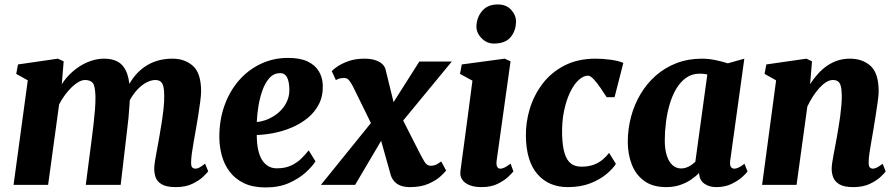

<svg xmlns="http://www.w3.org/2000/svg" viewBox="-20 -832 4033 864"><path d="M266.5 -556 258 -452.5Q273 -477 294.2 -498Q315.5 -519 340.5 -534.8Q365.5 -550.5 393 -559.2Q420.5 -568 449 -568Q484 -568 508.5 -555.2Q533 -542.5 547 -513Q561 -483.5 564 -433Q564.5 -424.5 564.5 -415.2Q564.5 -406 563.8 -396Q563 -386 562 -375.5L540.5 -409.5Q556 -449 577.5 -478.5Q599 -508 626.2 -528Q653.5 -548 686 -558Q718.5 -568 756 -568Q812 -568 848.5 -535.2Q885 -502.5 885 -420Q885 -405.5 881 -374.5Q877 -343.5 871.5 -308.8Q866 -274 861 -247Q856.5 -222 851.8 -195Q847 -168 843.5 -143.2Q840 -118.5 840 -100.5Q840 -82.5 845.8 -77.8Q851.5 -73 859 -73Q867.5 -73 876.8 -77.8Q886 -82.5 903 -95.5L917 -61Q911.5 -53.5 893.8 -36.5Q876 -19.5 845.5 -4.8Q815 10 771.5 10Q728.5 10 707.5 -2.8Q686.5 -15.5 680.2 -34.5Q674 -53.5 674 -72Q674 -86.5 677.8 -110Q681.5 -133.5 687 -161.2Q692.5 -189 697 -216.5Q701.5 -243 706.8 -275.8Q712 -308.5 715.8 -341.8Q719.5 -375 719 -403.5Q718.5 -444.5 709 -458.2Q699.5 -472 679.5 -472Q661 -472 640.8 -461.8Q620.5 -451.5 601.2 -432Q582 -412.5 566.2 -385Q550.5 -357.5 541 -323L564.5 -411.5Q564.5 -388.5 562.8 -359.8Q561 -331 558.2 -301.8Q555.5 -272.5 552 -247L523 0H366L394 -216Q397.5 -243.5 401.2 -275.5Q405 -307.5 407.5 -340Q410 -372.5 409.5 -400.5Q408 -446.5 397 -459.2Q386 -472 362.5 -472Q349.5 -472 334.2 -463.5Q319 -455 303 -439.8Q287 -424.5 272.2 -404.5Q257.5 -384.5 246 -362L196.5 0H41L105 -470.5L53 -499.5L61 -542L240.5 -568Z M1399.5 -106Q1386.5 -84.5 1356.8 -57Q1327 -29.5 1281.8 -9Q1236.5 11.5 1175.5 11.5Q1118 11.5 1078.2 -7.5Q1038.5 -26.5 1014 -58.8Q989.5 -91 978.5 -131Q967.5 -171 967 -212.5Q966.5 -290.5 989.8 -356Q1013 -421.5 1055 -469.8Q1097 -518 1153.8 -544.8Q1210.5 -571.5 1276.5 -571.5Q1330.5 -571.5 1364.5 -555.2Q1398.5 -539 1415 -511Q1431.5 -483 1432.5 -448.5Q1434 -400 1415.2 -363.5Q1396.5 -327 1364.5 -301Q1332.5 -275 1293 -258.2Q1253.5 -241.5 1212.5 -233.5Q1171.5 -225.5 1135.5 -224.5Q1135.5 -187 1141.5 -159Q1147.5 -131 1159.2 -112.2Q1171 -93.5 1187.8 -84Q1204.5 -74.5 1225.5 -74.5Q1263.5 -74.5 1290.8 -87.5Q1318 -100.5 1337 -119.5Q1356 -138.5 1369 -155.5ZM1241.5 -503Q1213 -503 1193.5 -482Q1174 -461 1161.8 -427.5Q1149.5 -394 1143.2 -355.8Q1137 -317.5 1135.5 -283Q1152.5 -284 1172.8 -290.8Q1193 -297.5 1212.8 -310Q1232.5 -322.5 1248.8 -340.8Q1265 -359 1274.2 -382.8Q1283.5 -406.5 1282 -435.5Q1280.5 -469 1270.5 -486Q1260.5 -503 1241.5 -503Z M1825 10Q1800.5 10 1783.2 3.5Q1766 -3 1755.2 -14.8Q1744.5 -26.5 1739 -42L1676.5 -264.5L1730 -257.5L1578 0H1424L1692.5 -332L1679.5 -216.5L1569 -441.5Q1562.5 -455 1552.8 -468Q1543 -481 1531 -481Q1517.5 -481 1509.5 -479.2Q1501.5 -477.5 1491.5 -471.5L1473 -512Q1477.5 -518 1496.5 -531.5Q1515.5 -545 1547 -556.5Q1578.5 -568 1620.5 -568Q1646.5 -568 1666.5 -562Q1686.5 -556 1699.2 -544.8Q1712 -533.5 1715.5 -517.5L1767.5 -305L1714 -314L1867 -555H2013L1750.5 -236.5L1763 -351L1868 -144.5Q1879 -123 1890 -104.5Q1901 -86 1918 -86Q1926 -86 1936.5 -88.8Q1947 -91.5 1965.5 -105.5L1987.5 -64.5Q1983 -58 1963.8 -39.8Q1944.5 -21.5 1910 -5.8Q1875.5 10 1825 10Z M2147.5 10Q2113.5 10 2091.2 0.5Q2069 -9 2059 -25.2Q2049 -41.5 2052 -62.5Q2055 -86 2059.2 -116.8Q2063.5 -147.5 2068.5 -185.2Q2073.5 -223 2079.5 -267.5Q2085.5 -312 2092 -362.5Q2098.5 -413 2106 -469L2050 -499.5L2058 -542L2251 -568L2277.5 -556L2215 -110Q2212.5 -92 2216.8 -82.5Q2221 -73 2232 -73Q2240.5 -73 2250.5 -78Q2260.5 -83 2277.5 -95.5L2290.5 -61Q2285 -53.5 2267.2 -36.5Q2249.5 -19.5 2219.5 -4.8Q2189.5 10 2147.5 10ZM2202 -636Q2170 -636 2146 -661.2Q2122 -686.5 2124 -717Q2126.5 -756.5 2151 -784.2Q2175.5 -812 2220 -812Q2258.5 -812 2280.5 -787.5Q2302.5 -763 2302 -734Q2301.5 -693.5 2277.8 -664.8Q2254 -636 2202 -636Z M2535 10Q2449.5 10 2398.8 -48Q2348 -106 2346.5 -219.5Q2345.5 -281.5 2364.2 -343Q2383 -404.5 2421.8 -455.5Q2460.5 -506.5 2520.2 -537.2Q2580 -568 2660.5 -568Q2690.5 -568 2725.8 -563.5Q2761 -559 2785 -549L2745.5 -394.5H2710Q2699 -412 2683.5 -434.8Q2668 -457.5 2652.5 -474.5Q2637 -491.5 2626 -491.5Q2605.5 -491.5 2584.2 -472.2Q2563 -453 2545.8 -417.5Q2528.5 -382 2518.2 -333Q2508 -284 2509.5 -225Q2511 -173.5 2520.8 -142Q2530.5 -110.5 2549 -96.2Q2567.5 -82 2596.5 -82Q2628 -82 2651 -90.5Q2674 -99 2691 -113Q2708 -127 2721 -144L2751.5 -94.5Q2738.5 -73.5 2709.5 -49Q2680.5 -24.5 2636.8 -7.2Q2593 10 2535 10Z M3266 -110Q3263.5 -90 3268.8 -81.5Q3274 -73 3285 -73Q3292 -73 3302.5 -77.5Q3313 -82 3330 -95L3344 -60.5Q3338.5 -52 3319.5 -35Q3300.5 -18 3271 -4Q3241.5 10 3203.5 10Q3172 10 3150.5 -4.8Q3129 -19.5 3126 -48.5L3126.5 -54.5Q3111 -38 3089 -23.2Q3067 -8.5 3039.2 0.8Q3011.5 10 2977.5 10Q2917 10 2878.8 -18Q2840.5 -46 2822.8 -92.5Q2805 -139 2805 -193.5Q2805 -251 2819.5 -305.8Q2834 -360.5 2862 -408Q2890 -455.5 2930.8 -491.5Q2971.5 -527.5 3024 -547.8Q3076.5 -568 3139.5 -568Q3168.5 -568 3201 -561.2Q3233.5 -554.5 3255 -547L3329.5 -568ZM3163 -497Q3154.5 -499 3145.8 -499.8Q3137 -500.5 3128.5 -500.5Q3094 -500.5 3068 -482.2Q3042 -464 3023.5 -433Q3005 -402 2993.5 -362.8Q2982 -323.5 2976.8 -281.5Q2971.5 -239.5 2971.5 -199.5Q2971.5 -160.5 2980.5 -132.2Q2989.5 -104 3006 -89Q3022.5 -74 3045 -74Q3054 -74 3062.5 -76.2Q3071 -78.5 3079 -82.5Q3087 -86.5 3094.5 -92Q3102 -97.5 3109 -104Z M3625.5 -453.5Q3642 -479 3661 -500Q3680 -521 3702.2 -536.2Q3724.5 -551.5 3750 -559.8Q3775.5 -568 3804.5 -568Q3861.5 -568 3897.8 -535.2Q3934 -502.5 3934 -420Q3934 -405.5 3929.8 -374.5Q3925.5 -343.5 3920 -308.8Q3914.5 -274 3910 -247Q3906 -222 3901 -195Q3896 -168 3892.5 -143.2Q3889 -118.5 3889 -100.5Q3889 -82.5 3895 -77.8Q3901 -73 3907.5 -73Q3916 -73 3925.5 -77.8Q3935 -82.5 3952 -95L3965.5 -60.5Q3960.5 -53 3942.5 -36Q3924.5 -19 3894 -4.5Q3863.5 10 3820 10Q3777.5 10 3756.8 -2.8Q3736 -15.5 3729.2 -34.5Q3722.5 -53.5 3722.5 -72Q3722.5 -83 3724.8 -99Q3727 -115 3730.8 -134.5Q3734.5 -154 3738.5 -175Q3742.5 -196 3746 -216Q3749.5 -236 3753.5 -259.8Q3757.5 -283.5 3760.8 -308.5Q3764 -333.5 3766.2 -357.8Q3768.5 -382 3768 -403.5Q3767.5 -431 3763.2 -445.8Q3759 -460.5 3750.2 -466.2Q3741.5 -472 3728 -472Q3713.5 -472 3698 -462.5Q3682.5 -453 3667.5 -436.5Q3652.5 -420 3638.5 -398.5Q3624.5 -377 3613 -352.5L3564.5 0H3409.5L3472.5 -470.5L3420.5 -499.5L3428.5 -542L3609 -568L3634 -556Z"/></svg>

Font: Merriweather Light 18pt Black
Style: Italic
Weight: 900
Italic angle: -7.8°
Version: Version 2.101